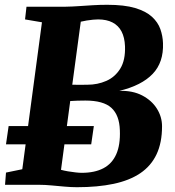

<svg xmlns="http://www.w3.org/2000/svg" viewBox="-20 -771 730 801"><path d="M301 10Q277 10 249.2 7.5Q221.5 5 194.2 2.5Q167 0 144.5 0H1L5 -51L73 -65L155 -678L84.5 -690L90.5 -743H253.5Q282 -743.5 309.8 -745.5Q337.5 -747.5 366.8 -749.2Q396 -751 427.5 -751Q499 -751 544 -737.5Q589 -724 614 -701Q639 -678 649 -649.5Q659 -621 660 -591Q663 -511 617 -462.8Q571 -414.5 478 -392Q533.5 -393.5 573.2 -372.8Q613 -352 634.5 -317.8Q656 -283.5 656 -244Q656 -175.5 633 -127Q610 -78.5 565 -48.2Q520 -18 453.8 -4Q387.5 10 301 10ZM321 -50Q375 -50 411.2 -69Q447.5 -88 465 -127.5Q482.5 -167 480 -228Q478 -290.5 444.8 -321Q411.5 -351.5 336 -351.5Q316 -351.5 302.8 -351Q289.5 -350.5 273 -349.5L234.5 -62.5Q247.5 -59 263.5 -56.2Q279.5 -53.5 295 -51.8Q310.5 -50 321 -50ZM281.5 -417.5Q300 -417 314.2 -417.2Q328.5 -417.5 344.5 -417.5Q387 -417.5 423.5 -433.5Q460 -449.5 481.8 -484.8Q503.5 -520 501.5 -578Q500 -615 487 -639.8Q474 -664.5 449.5 -677.2Q425 -690 389 -690Q380 -690 367.5 -688.8Q355 -687.5 342 -685.5Q329 -683.5 317 -680.5ZM5 -169 16 -245H371.5L360.5 -169Z"/></svg>

Font: Merriweather 20pt Black
Style: Italic
Weight: 900
Italic angle: -7.8°
Version: Version 2.101